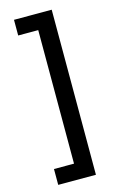

<svg xmlns="http://www.w3.org/2000/svg" viewBox="-136 -811 633 1018"><g transform="rotate(-15 181.0 -302.0)"><path d="M258 151H51V64H161V-669H51V-755H258Z"/></g></svg>

Font: Josefin Sans Thin
Style: Regular
Weight: 400
Version: Version 2.000